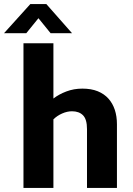

<svg xmlns="http://www.w3.org/2000/svg" viewBox="-56 -929 657 949"><path d="M208 0H60V-715H208V-442Q235 -463 272 -477Q309 -491 351 -491Q395 -491 427 -478Q459 -465 480 -441.5Q501 -418 511.5 -386Q522 -354 522 -315V0H374V-291Q374 -339 354.5 -359Q335 -379 300 -379Q276 -379 251 -368Q226 -357 208 -339ZM300 -765H194L134 -839L74 -765H-36L94 -909H173Z"/></svg>

Font: Mukta Malar ExtraBold
Style: Regular
Weight: 800
Designer: Aadarsh Rajan, Girish Dalvi, Yashodeep Gholap
Foundry: Ek Type
Version: Version 2.538;PS 1.000;hotconv 16.6.51;makeotf.lib2.5.65220;